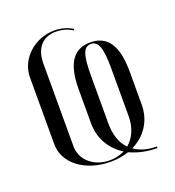

<svg xmlns="http://www.w3.org/2000/svg" viewBox="-102 -584 627 686"><g transform="rotate(-20 211.5 -241.5)"><path d="M102 -404C102 -463 132 -496 183 -496C205 -496 226 -490 245 -478L248 -483C228 -495 204 -502 179 -502C103 -502 40 -444 40 -374V-120C40 -47 112 8 209 8C234 8 257 4 278 -3C308 11 343 19 382 19V13C348 13 319 5 297 -11C349 -36 382 -85 382 -146V-272C382 -371 350 -418 285 -418C220 -418 189 -372 189 -273V-146C189 -88 217 -40 264 -11C248 -3 229 2 208 2C147 2 102 -37 102 -90ZM282 -23C259 -46 247 -80 247 -123V-305C247 -384 257 -412 285 -412C313 -412 324 -383 324 -305V-123C324 -80 308 -45 282 -23Z"/></g></svg>

Font: Moniqa Display
Style: Regular
Weight: 400
Designer: Rajesh Rajput
Foundry: Rajesh Rajput
Version: Version 1.000